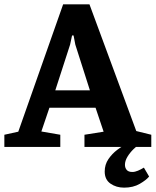

<svg xmlns="http://www.w3.org/2000/svg" viewBox="-29 -675 715 882"><path d="M-9 0V-56L55 -70L261 -655H382L597 -73L666 -56V0H359V-56L447 -70L410 -180H198L161 -71L248 -56V0ZM225 -260H384L317 -470L309 -512H302L293 -470ZM541 187Q505 187 478.5 168.5Q452 150 452 113Q452 81 469 56Q486 31 510 13Q534 -5 558 -16H616Q601 -6 584.5 10Q568 26 556.5 45Q545 64 545 82Q545 96 553 105.5Q561 115 579 115Q591 115 605 109Q619 103 632 95L656 136Q643 152 613 169.5Q583 187 541 187Z"/></svg>

Font: Faustina
Style: Bold
Weight: 700
Designer: Alfonso Garcia
Foundry: http://www.omnibus-type.com
Version: Version 1.200